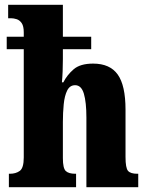

<svg xmlns="http://www.w3.org/2000/svg" viewBox="-20 -780 616 800"><path d="M17 0V-56H21Q46 -56 62.5 -68Q79 -80 79 -124V-575H8V-627H79V-645Q79 -671 70.5 -683.5Q62 -696 49.5 -700Q37 -704 26 -704H14V-760H242V-627H360V-575H242V-534Q242 -509 241 -483.5Q240 -458 238 -437H244Q259 -467 286.5 -491Q314 -515 368 -515Q438 -515 470.5 -469.5Q503 -424 503 -323V-126Q503 -80 513.5 -68Q524 -56 552 -56H556V0H340V-290Q340 -354 329.5 -389.5Q319 -425 293 -425Q271 -425 260 -403Q249 -381 245.5 -345.5Q242 -310 242 -271V-121Q242 -79 254 -67.5Q266 -56 294 -56H297V0Z"/></svg>

Font: Noto Serif Tamil ExtraCondensed Black
Style: Regular
Weight: 900
Width: 2
Designer: Indian Type Foundry, Tom Grace, and the Monotype Design Team
Foundry: Monotype Imaging Inc.
Version: Version 2.004; ttfautohint (v1.8.4.7-5d5b)